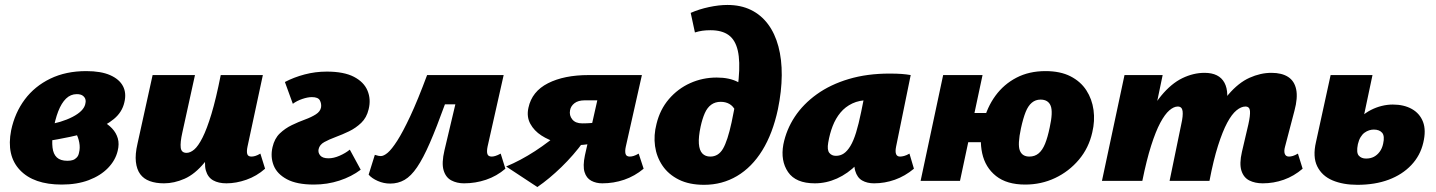

<svg xmlns="http://www.w3.org/2000/svg" viewBox="-20 -730 5798 775"><path d="M229 15Q116 15 60.5 -43.5Q5 -102 25 -204Q40 -275 80 -328.5Q120 -382 183 -412.5Q246 -443 328 -443Q388 -443 425 -426.5Q462 -410 476.5 -382Q491 -354 482 -317Q473 -277 439.5 -249.5Q406 -222 359.5 -205Q313 -188 262.5 -177.5Q212 -167 168 -160L163 -225Q228 -235 272.5 -258Q317 -281 324 -309Q327 -319 325 -328Q323 -337 314.5 -343.5Q306 -350 290 -350Q265 -350 246.5 -332Q228 -314 215 -280.5Q202 -247 194 -199Q189 -161 192 -134.5Q195 -108 209.5 -94.5Q224 -81 252 -81Q265 -81 274 -84Q283 -87 290 -94.5Q297 -102 299 -114Q304 -133 300 -154.5Q296 -176 286.5 -192.5Q277 -209 267 -212L343 -259Q370 -253 393 -241Q416 -229 432.5 -211.5Q449 -194 455.5 -171.5Q462 -149 455 -121Q446 -83 416 -52Q386 -21 338.5 -3Q291 15 229 15Z M642 10Q609 10 584.5 1Q560 -8 546 -27Q532 -46 528.5 -76.5Q525 -107 535 -150L596 -427H767L716 -195Q707 -155 709.5 -134Q712 -113 733 -113Q748 -113 764 -126.5Q780 -140 797.5 -174.5Q815 -209 833.5 -270Q852 -331 871 -427H939Q913 -293 879 -207.5Q845 -122 806 -74.5Q767 -27 725 -8.5Q683 10 642 10ZM894 10Q862 10 840.5 -2Q819 -14 811 -41.5Q803 -69 813 -117L876 -427H1041L979 -138Q975 -119 978 -108.5Q981 -98 995 -98Q1002 -98 1010.5 -100.5Q1019 -103 1031 -110L1050 -49Q1016 -19 974.5 -4.5Q933 10 894 10Z M1247 15Q1178 15 1138 -6.5Q1098 -28 1084.5 -62.5Q1071 -97 1080 -136Q1088 -171 1109.5 -191.5Q1131 -212 1158 -225Q1185 -238 1211 -247.5Q1237 -257 1255 -268.5Q1273 -280 1276 -297Q1278 -312 1271 -325Q1264 -338 1239 -338Q1222 -338 1200 -330.5Q1178 -323 1162 -311L1130 -399Q1166 -418 1209.5 -429.5Q1253 -441 1299 -441Q1368 -441 1408.5 -420Q1449 -399 1463.5 -364Q1478 -329 1468 -289Q1460 -255 1438 -234Q1416 -213 1389 -200Q1362 -187 1335 -177Q1308 -167 1289 -156.5Q1270 -146 1266 -128Q1263 -114 1272.5 -102.5Q1282 -91 1306 -91Q1327 -91 1351 -101.5Q1375 -112 1392 -126L1436 -45Q1399 -17 1350 -1Q1301 15 1247 15Z M1555 11Q1529 11 1505 0.5Q1481 -10 1468 -25L1493 -105Q1502 -102 1507.5 -101Q1513 -100 1517 -100Q1529 -100 1545 -113.5Q1561 -127 1583.5 -162Q1606 -197 1636 -261Q1666 -325 1704 -427H1908L1890 -309H1776Q1742 -215 1715 -153Q1688 -91 1663.5 -55Q1639 -19 1613 -4Q1587 11 1555 11ZM1853 10Q1824 10 1801.5 -2Q1779 -14 1770.5 -43Q1762 -72 1774 -123L1846 -427H2013L1948 -138Q1944 -118 1947.5 -108Q1951 -98 1965 -98Q1971 -98 1979.5 -100.5Q1988 -103 2001 -110L2020 -49Q1985 -19 1942 -4.5Q1899 10 1853 10Z M2411 10Q2386 10 2366.5 -0.5Q2347 -11 2339.5 -35.5Q2332 -60 2341 -103L2391 -325H2340Q2314 -325 2299 -313.5Q2284 -302 2281 -285Q2277 -264 2290 -248Q2303 -232 2330 -232Q2368 -232 2399 -237.5Q2430 -243 2443 -251L2424 -173Q2396 -156 2365.5 -150Q2335 -144 2302 -144Q2268 -144 2231.5 -154Q2195 -164 2165.5 -183Q2136 -202 2120.5 -230.5Q2105 -259 2113 -295Q2127 -361 2192 -394Q2257 -427 2356 -427H2571L2506 -138Q2502 -120 2505 -109Q2508 -98 2522 -98Q2529 -98 2537.5 -100.5Q2546 -103 2558 -110L2578 -49Q2542 -19 2499.5 -4.5Q2457 10 2411 10ZM2149 25 2023 -58Q2081 -82 2139.5 -120Q2198 -158 2248 -203L2336 -159Q2295 -103 2246 -55.5Q2197 -8 2149 25Z M2822 16Q2762 16 2720 -5Q2678 -26 2654 -61.5Q2630 -97 2624 -140.5Q2618 -184 2630 -230Q2644 -288 2680 -330Q2716 -372 2766 -394.5Q2816 -417 2873 -417Q2925 -417 2959.5 -398.5Q2994 -380 2999 -347L2948 -284Q2939 -302 2924 -310.5Q2909 -319 2889 -319Q2867 -319 2851 -307.5Q2835 -296 2825 -273.5Q2815 -251 2808 -219Q2799 -177 2801 -150Q2803 -123 2815 -110.5Q2827 -98 2847 -98Q2880 -98 2898.5 -130Q2917 -162 2933 -236Q2955 -340 2961.5 -411.5Q2968 -483 2958 -526Q2948 -569 2921 -588.5Q2894 -608 2848 -608Q2830 -608 2815.5 -606Q2801 -604 2785 -599L2768 -678Q2802 -693 2842 -701.5Q2882 -710 2916 -710Q2970 -710 3011 -690Q3052 -670 3080 -632.5Q3108 -595 3122 -542.5Q3136 -490 3135.5 -426Q3135 -362 3120 -289Q3099 -191 3057 -123Q3015 -55 2955 -19.5Q2895 16 2822 16Z M3269 10Q3192 10 3161 -35.5Q3130 -81 3142 -147Q3154 -207 3188 -258.5Q3222 -310 3277 -349.5Q3332 -389 3406 -411Q3480 -433 3570 -433Q3600 -433 3619.5 -431.5Q3639 -430 3656 -427L3597 -138Q3589 -98 3613 -98Q3620 -98 3629.5 -100.5Q3639 -103 3651 -110L3669 -49Q3633 -19 3592 -4.5Q3551 10 3508 10Q3480 10 3460 -1.5Q3440 -13 3432 -40.5Q3424 -68 3433 -117L3460 -249L3546 -277Q3531 -210 3503.5 -157Q3476 -104 3439 -66.5Q3402 -29 3358.5 -9.5Q3315 10 3269 10ZM3354 -101Q3372 -101 3386 -110.5Q3400 -120 3412.5 -140.5Q3425 -161 3435.5 -195Q3446 -229 3456 -278L3476 -377L3534 -320Q3522 -324 3511 -325Q3500 -326 3488 -326Q3449 -326 3420.5 -312.5Q3392 -299 3372.5 -275.5Q3353 -252 3341 -221Q3329 -190 3323 -154Q3318 -125 3327.5 -113Q3337 -101 3354 -101Z M3696 0 3787 -427H3946L3855 0ZM3808 -156 3834 -274H4056L4030 -156ZM4118 15Q4044 15 4000.5 -19.5Q3957 -54 3944.5 -111.5Q3932 -169 3949 -236Q3964 -297 3998 -343.5Q4032 -390 4083 -416.5Q4134 -443 4200 -443Q4260 -443 4301 -422Q4342 -401 4365 -365.5Q4388 -330 4394 -286Q4400 -242 4389 -196Q4375 -133 4335 -85.5Q4295 -38 4239 -11.5Q4183 15 4118 15ZM4135 -98Q4157 -98 4172.5 -111Q4188 -124 4198.5 -150Q4209 -176 4217 -215Q4231 -278 4221 -303Q4211 -328 4180 -328Q4160 -328 4145 -315.5Q4130 -303 4120 -278Q4110 -253 4101 -212Q4087 -147 4096.5 -122.5Q4106 -98 4135 -98Z M5077 10Q5046 10 5023 -1.5Q5000 -13 4991 -41Q4982 -69 4993 -117L5019 -228Q5027 -264 5025.5 -282Q5024 -300 5007 -300Q4990 -300 4971 -284.5Q4952 -269 4933.5 -234.5Q4915 -200 4896.5 -142Q4878 -84 4862 0H4803Q4828 -130 4862.5 -215Q4897 -300 4938 -348Q4979 -396 5023.5 -416Q5068 -436 5112 -436Q5154 -436 5179.5 -419.5Q5205 -403 5212 -369Q5219 -335 5205 -283L5167 -138Q5162 -120 5166 -109Q5170 -98 5183 -98Q5190 -98 5198.5 -100.5Q5207 -103 5219 -110L5238 -49Q5203 -19 5162 -4.5Q5121 10 5077 10ZM4428 0 4519 -427H4673L4584 0ZM4535 0Q4559 -126 4592.5 -210Q4626 -294 4667 -343.5Q4708 -393 4752.5 -414.5Q4797 -436 4842 -436Q4901 -436 4922.5 -396Q4944 -356 4925 -283L4856 0H4701L4748 -228Q4756 -263 4753.5 -281.5Q4751 -300 4734 -300Q4718 -300 4700 -284.5Q4682 -269 4663.5 -234.5Q4645 -200 4626.5 -142Q4608 -84 4591 0Z M5459 16Q5401 16 5358.5 -2Q5316 -20 5297 -58.5Q5278 -97 5292 -157L5351 -427H5520L5461 -148Q5454 -114 5464.5 -102Q5475 -90 5494 -90Q5512 -90 5525.5 -97Q5539 -104 5549 -117.5Q5559 -131 5563 -150Q5570 -181 5559 -194Q5548 -207 5525 -207Q5516 -207 5506.5 -204Q5497 -201 5488 -194.5Q5479 -188 5472 -176.5Q5465 -165 5461 -148L5439 -218Q5455 -241 5473.5 -258Q5492 -275 5513.5 -286Q5535 -297 5557.5 -302.5Q5580 -308 5602 -308Q5647 -308 5679 -290Q5711 -272 5724 -238Q5737 -204 5725 -154Q5713 -102 5676.5 -63.5Q5640 -25 5585 -4.5Q5530 16 5459 16Z"/></svg>

Font: Ysabeau Black
Style: Italic
Weight: 900
Italic angle: -12°
Version: Version 2.000;gftools[0.9.27.dev2+g8671c4b]